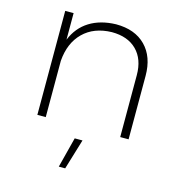

<svg xmlns="http://www.w3.org/2000/svg" viewBox="-109 -618 866 929"><g transform="rotate(15 324.0 -153.5)"><path d="M561 -318V0H519V-310Q519 -390 474 -435Q429 -480 349 -480Q260 -478 206.5 -425.5Q153 -373 146 -282V0H104V-521H146V-388Q172 -452 226.5 -486Q281 -520 359 -522Q454 -522 507.5 -467.5Q561 -413 561 -318ZM308 63H347L301 215H269Z"/></g></svg>

Font: Gontserrat ExtraLight
Style: Regular
Weight: 275
Designer: Julieta Ulanovsky
Foundry: Julieta Ulanovsky
Version: Version 6.001